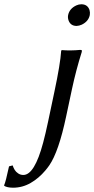

<svg xmlns="http://www.w3.org/2000/svg" viewBox="-104 -668 444 904"><path d="M216.8 -597.2Q223.1 -627.4 255.4 -642.6Q267.1 -647.9 278.8 -647.9Q308.1 -647.9 317.4 -621.1Q320.8 -608.9 318.8 -597.2Q312.5 -566.9 280.8 -551.8Q268.6 -546.4 256.8 -545.9Q227.5 -545.9 218.3 -573.2Q214.4 -585.4 216.8 -597.2ZM235.4 -251 207.5 -120.1Q172.4 46.4 127.9 110.8Q119.1 123.5 109.4 134.8Q78.6 171.4 40 193.6Q1.5 215.8 -43 215.8Q-71.3 215.3 -84 207L-84.5 204.1Q-77.1 188 -61.5 115.2L-44.4 110.8Q-40.5 122.6 -34.9 131.8Q-29.3 141.1 -18.6 148.4Q-7.8 155.8 5.9 155.8Q58.6 155.8 99.1 3.9Q109.9 -36.1 122.6 -96.2L151.9 -234.9Q180.2 -367.7 184.1 -429.2L187 -432.1Q229 -428.7 273.9 -433.1Q281.2 -433.1 281.7 -429.2Q281.7 -426.3 280.8 -422.9Q253.9 -337.4 235.4 -251Z"/></svg>

Font: Linux Biolinum Slanted O
Style: Slanted
Weight: 400
Designer: Philipp H. Poll
Foundry: Philipp H. Poll
Version: Version 1.0.4